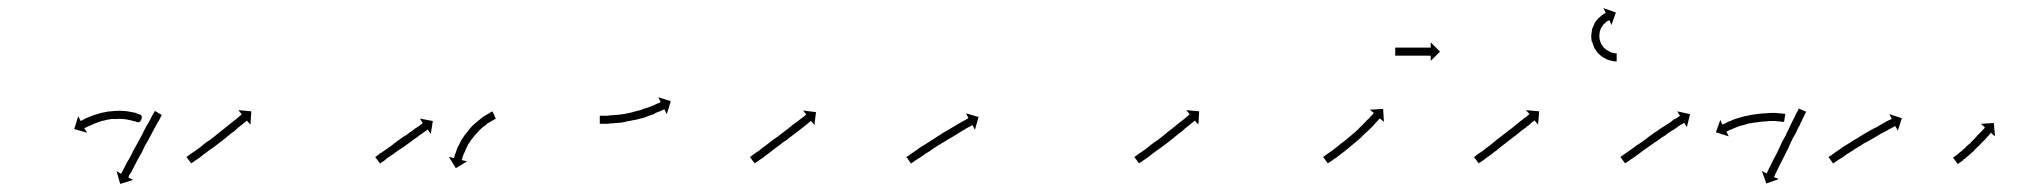

<svg xmlns="http://www.w3.org/2000/svg" viewBox="-20 -503 5059 476"><path d="M319 -201Q319 -201 319 -201Q319 -201 319 -201Q319 -200 319 -200Q319 -200 319 -200Q318 -201 316 -202Q316 -202 316.5 -202Q317 -202 317 -202Q317 -202 317 -202Q317 -202 317 -202Q314 -202 311 -203Q311 -203 311 -203Q311 -203 311 -203Q311 -203 311 -203Q311 -203 311 -203Q307 -204 303 -205Q303 -205 303 -205Q303 -205 303 -205Q303 -205 303 -205Q303 -205 303 -205Q298 -206 293 -207Q293 -207 293 -207Q293 -207 293 -207Q293 -207 293 -207Q293 -207 293 -207Q288 -208 282 -208Q282 -208 282 -208Q282 -208 282 -208Q282 -208 282 -208Q282 -208 282 -208Q276 -209 270 -208Q270 -208 270 -208Q270 -208 270 -208Q270 -208 270 -208Q270 -208 270 -208Q264 -208 257 -208Q257 -208 257 -208Q257 -208 257 -208Q257 -208 257 -208Q257 -208 257 -208Q251 -207 245 -206Q245 -206 245 -206Q245 -206 245 -206Q245 -206 245 -206Q245 -206 245 -206Q238 -204 232 -203Q232 -203 232 -203Q232 -203 232 -203Q232 -203 232 -203Q232 -203 232 -203Q226 -201 221 -199Q221 -199 221 -199Q221 -199 221 -199Q221 -199 221 -199Q221 -199 221 -199Q215 -197 210 -195Q210 -195 210 -195Q210 -195 210 -195Q211 -195 211 -195Q211 -195 211 -195Q206 -193 202 -191Q202 -191 202 -191Q202 -191 202 -191Q202 -191 202 -191Q202 -191 202 -191Q198 -190 195 -188Q195 -188 195 -188Q195 -188 195 -188Q195 -188 195 -188Q195 -188 195 -188Q193 -187 191 -186Q190 -186 189 -185L196 -174L164 -183L174 -215L180 -203Q181 -203 182 -204Q184 -205 186 -206Q186 -206 186 -206Q186 -206 186 -206Q186 -206 186 -206Q186 -206 186 -206Q190 -208 193 -210Q193 -210 193.5 -210Q194 -210 194 -210Q194 -210 194 -210Q194 -210 194 -210Q198 -212 203 -214Q203 -214 203 -214Q203 -214 203 -214Q203 -214 203 -214Q203 -214 203 -214Q208 -216 214 -218Q214 -218 214 -218Q214 -218 214 -218Q214 -218 214 -218Q214 -218 214 -218Q220 -220 227 -222Q227 -222 227 -222Q227 -222 227 -222Q227 -222 227 -222Q227 -222 227 -222Q234 -224 241 -225Q241 -225 241 -225Q241 -225 241 -225Q241 -225 241 -225Q241 -225 241 -225Q248 -227 255 -227Q255 -227 255 -227Q255 -227 255 -227Q255 -227 255 -227Q255 -227 255 -227Q262 -228 269 -228Q269 -228 269 -228Q269 -228 269 -228Q269 -228 269 -228Q269 -228 269 -228Q276 -229 283 -228Q283 -228 283 -228Q283 -228 283 -228Q283 -228 283 -228Q283 -228 283 -228Q290 -228 296 -227Q296 -227 296 -227Q296 -227 296 -227Q296 -227 296 -227Q296 -227 296 -227Q302 -226 307 -225Q307 -225 307 -225Q307 -225 307 -225Q307 -225 307 -225Q307 -225 307 -225Q312 -224 317 -223Q317 -223 317 -223Q317 -223 317 -223Q317 -223 317 -223Q317 -223 317 -223Q320 -221 323 -220Q323 -220 323 -220Q323 -220 323 -220Q323 -220 323.5 -220Q324 -220 324 -220Q326 -220 327 -219Q327 -219 327 -219Q327 -219 327 -219Q327 -219 327 -219Q327 -219 327 -219Q330 -218 325.5 -209Q321 -200 319 -201L328 -219Q334 -215 330 -206Q326 -197 319 -201ZM380 -216Q379 -214 378 -212Q376 -208 374 -204Q371 -200 368 -194Q365 -189 362 -183Q358 -176 355 -170Q351 -163 347 -155Q343 -148 339 -141Q336 -134 332 -126Q328 -119 324 -112Q321 -106 317 -99Q314 -93 311 -87Q308 -82 306 -77Q304 -74 301 -70Q300 -67 299 -65Q299 -64 298.5 -63.5Q298 -63 298 -63L310 -57L278 -47L269 -79L280 -72Q281 -73 281 -73.5Q281 -74 281 -74Q282 -76 284 -79Q286 -83 288 -87Q290 -91 293 -97Q296 -103 300 -109Q303 -115 307 -122Q310 -129 314 -136Q318 -143 322 -150Q326 -158 330 -165Q334 -172 337 -179Q341 -186 344 -192Q348 -198 351 -204Q354 -209 356 -214Q358 -218 360 -221Q362 -224 363 -226Q363 -227 364 -228L381 -218Q381 -217 380 -216Z M444 -115Q446 -116 448 -118Q451 -120 455 -123Q459 -126 464 -129Q469 -133 475 -137Q480 -141 486 -146Q492 -151 499 -155Q505 -160 512 -165Q518 -170 524 -175Q531 -180 537 -185Q543 -190 548 -194Q553 -198 558 -202Q563 -206 567 -209Q571 -212 574 -215Q576 -217 578 -218Q579 -219 579 -220L571 -230L603 -227L601 -194L592 -204Q591 -204 591 -203Q589 -201 586 -199Q583 -197 580 -194Q576 -191 571 -187Q566 -183 561 -178Q555 -174 549 -169Q543 -164 537 -159Q530 -154 524 -149Q517 -144 511 -139Q505 -135 498 -130Q492 -125 486 -121Q481 -117 476 -113Q471 -110 467 -107Q463 -104 460 -102Q457 -100 455 -99Q454 -98 454 -98L442 -114Q443 -114 444 -115Z M912 -115Q913 -116 915 -117Q918 -119 921 -122Q925 -124 929 -127Q933 -130 938 -133Q943 -137 948 -140Q953 -144 958 -148Q964 -152 969 -156Q975 -160 980 -164Q986 -167 991 -171Q996 -175 1001 -178Q1006 -182 1010 -185Q1014 -187 1018 -190Q1020 -192 1023 -194Q1024 -195 1025 -195.5Q1026 -196 1027 -197Q1027 -197 1027.5 -197.5Q1028 -198 1028 -198L1021 -209L1053 -203L1048 -171L1040 -182Q1040 -182 1039 -181Q1038 -180 1037 -179.5Q1036 -179 1035 -178Q1032 -176 1029 -174Q1026 -171 1022 -169Q1017 -165 1013 -162Q1008 -159 1003 -155Q997 -151 992 -147Q987 -143 981 -139Q976 -135 970 -132Q965 -128 959 -124Q954 -120 949 -117Q945 -114 940 -111Q936 -108 933 -105Q930 -103 927 -101Q925 -100 923 -98Q922 -98 922 -98L910 -114Q911 -114 912 -115ZM1208 -208Q1208 -208 1208 -208Q1208 -208 1208 -208Q1208 -208 1208 -208Q1208 -208 1208 -208Q1206 -207 1204 -206Q1204 -206 1204 -206Q1204 -206 1204 -206Q1204 -206 1204 -206Q1204 -206 1204 -206Q1202 -205 1199 -203Q1199 -203 1199 -203Q1199 -203 1199 -203Q1199 -203 1199 -203Q1199 -203 1199 -203Q1195 -201 1191 -198Q1191 -198 1191 -198Q1191 -198 1191 -198Q1191 -198 1191 -198.5Q1191 -199 1191 -199Q1187 -196 1183 -192Q1183 -192 1183 -192Q1183 -192 1183 -192Q1183 -192 1183 -192Q1183 -192 1183 -192Q1178 -189 1174 -185Q1174 -185 1174 -185Q1174 -185 1174 -185Q1174 -185 1174 -185Q1174 -185 1174 -185Q1169 -181 1165 -176Q1165 -176 1165 -176Q1165 -176 1165 -176Q1165 -176 1165 -176Q1165 -176 1165 -176Q1160 -171 1156 -166Q1156 -166 1156 -166Q1156 -166 1156 -166Q1156 -166 1156 -166Q1156 -166 1156 -166Q1152 -161 1148 -156Q1148 -156 1148 -156Q1148 -156 1148 -156Q1148 -156 1148 -156Q1148 -156 1148 -156Q1145 -151 1141 -146Q1141 -146 1141 -146Q1141 -146 1141 -146Q1141 -146 1141 -146Q1141 -146 1141 -146Q1138 -140 1136 -135Q1136 -135 1136 -135Q1136 -135 1136 -135Q1136 -135 1136 -135.5Q1136 -136 1136 -136Q1134 -131 1132 -126Q1132 -126 1132 -126Q1132 -126 1132 -126Q1132 -126 1132 -126Q1132 -126 1132 -126Q1130 -122 1128 -118Q1128 -118 1128.5 -118Q1129 -118 1129 -118Q1129 -118 1129 -118Q1129 -118 1129 -118Q1127 -115 1126 -112Q1126 -112 1126 -112Q1126 -112 1127 -112Q1127 -112 1127 -112Q1127 -112 1127 -112Q1126 -109 1125 -108Q1125 -108 1125 -108Q1125 -108 1125 -108Q1125 -108 1125 -108Q1125 -108 1125 -108Q1125 -107 1125 -106L1138 -103L1110 -86L1093 -114L1106 -111Q1106 -112 1106 -113Q1106 -113 1106 -113Q1106 -113 1106 -113Q1106 -113 1106 -113Q1106 -113 1106 -113Q1107 -115 1107 -117Q1107 -117 1107 -117Q1107 -117 1107 -117Q1107 -117 1107 -117Q1107 -117 1107 -117Q1108 -121 1110 -124Q1110 -124 1110 -124Q1110 -124 1110 -125Q1110 -125 1110 -125Q1110 -125 1110 -125Q1111 -129 1113 -134Q1113 -134 1113 -134Q1113 -134 1113 -134Q1113 -134 1113 -134Q1113 -134 1113 -134Q1115 -139 1118 -144Q1118 -144 1118 -144Q1118 -144 1118 -144Q1118 -144 1118 -144Q1118 -144 1118 -144Q1121 -150 1124 -156Q1124 -156 1124 -156Q1124 -156 1124 -156Q1124 -156 1124 -156Q1124 -156 1124 -156Q1128 -162 1132 -168Q1132 -168 1132 -168Q1132 -168 1132 -168Q1132 -168 1132 -168Q1132 -168 1132 -168Q1136 -173 1141 -179Q1141 -179 1141 -179Q1141 -179 1141 -179Q1141 -179 1141 -179Q1141 -179 1141 -179Q1145 -185 1150 -190Q1150 -190 1150 -190Q1150 -190 1150 -190Q1150 -190 1150 -190Q1150 -190 1150 -190Q1155 -195 1161 -200Q1161 -200 1161 -200Q1161 -200 1161 -200Q1161 -200 1161 -200Q1161 -200 1161 -200Q1166 -204 1171 -208Q1171 -208 1171 -208Q1171 -208 1171 -208Q1171 -208 1171 -208Q1171 -208 1171 -208Q1176 -212 1180 -215Q1180 -215 1180 -215Q1180 -215 1180 -215Q1180 -215 1180 -215Q1180 -215 1180 -215Q1185 -218 1189 -220Q1189 -220 1189 -220Q1189 -220 1189 -220Q1189 -220 1189 -220Q1189 -220 1189 -220Q1192 -222 1195 -224Q1195 -224 1195 -224Q1195 -224 1195 -224Q1195 -224 1195 -224Q1195 -224 1195 -224Q1198 -225 1199 -226Q1199 -226 1199 -226Q1199 -226 1199 -226Q1199 -226 1199 -226Q1199 -226 1199 -226Q1200 -226 1201 -227L1209 -209Q1209 -208 1208 -208Z M1469 -216Q1471 -216 1474 -216Q1474 -216 1474 -216Q1474 -216 1474 -216Q1474 -216 1474 -216Q1474 -216 1474 -216Q1477 -216 1482 -216Q1482 -216 1482 -216Q1482 -216 1482 -216Q1482 -216 1482 -216Q1482 -216 1482 -216Q1487 -216 1492 -217Q1492 -217 1492 -217Q1492 -217 1492 -217Q1492 -217 1492 -217Q1492 -217 1492 -217Q1498 -217 1504 -218Q1504 -218 1504 -218Q1504 -218 1504 -218Q1504 -218 1504 -218Q1504 -218 1504 -218Q1510 -218 1517 -219Q1517 -219 1517 -219Q1517 -219 1517 -219Q1517 -219 1517 -219Q1517 -219 1517 -219Q1524 -220 1531 -221Q1531 -221 1531 -221Q1531 -221 1531 -221Q1531 -221 1531 -221Q1531 -221 1531 -221Q1538 -223 1545 -224Q1545 -224 1545 -224Q1545 -224 1545 -224Q1545 -224 1545 -224Q1545 -224 1545 -224Q1552 -226 1559 -228Q1559 -228 1559 -228Q1559 -228 1559 -228Q1559 -228 1559 -228Q1559 -228 1559 -228Q1566 -229 1573 -232Q1573 -232 1573 -232Q1573 -232 1572 -232Q1572 -232 1572 -232Q1572 -232 1572 -232Q1579 -234 1585 -236Q1585 -236 1585 -236Q1585 -236 1585 -236Q1585 -236 1585 -236Q1585 -236 1585 -236Q1590 -238 1596 -240Q1596 -240 1596 -240Q1596 -240 1596 -240Q1596 -240 1596 -240Q1596 -240 1596 -240Q1600 -242 1605 -244Q1605 -244 1605 -244Q1605 -244 1605 -244Q1605 -244 1605 -244Q1605 -244 1605 -244Q1608 -246 1612 -247Q1612 -247 1612 -247Q1612 -247 1612 -247Q1612 -247 1612 -247Q1612 -247 1612 -247Q1614 -248 1616 -249Q1617 -250 1618 -250L1612 -262L1643 -252L1633 -220L1627 -232Q1626 -232 1625 -231Q1623 -230 1620 -229Q1620 -229 1620 -229Q1620 -229 1620 -229Q1620 -229 1620 -229Q1620 -229 1620 -229Q1617 -227 1613 -226Q1613 -226 1613 -226Q1613 -226 1613 -226Q1613 -226 1613 -226Q1613 -226 1613 -226Q1608 -224 1603 -222Q1603 -222 1603 -222Q1603 -222 1603 -222Q1603 -221 1603 -221Q1603 -221 1603 -221Q1598 -219 1592 -217Q1592 -217 1592 -217Q1592 -217 1592 -217Q1592 -217 1592 -217Q1592 -217 1592 -217Q1585 -215 1579 -212Q1579 -212 1579 -212Q1579 -212 1579 -212Q1579 -212 1579 -212Q1579 -212 1579 -212Q1572 -210 1564 -208Q1564 -208 1564 -208Q1564 -208 1564 -208Q1564 -208 1564 -208Q1564 -208 1564 -208Q1557 -206 1550 -205Q1550 -205 1549.5 -205Q1549 -205 1549 -205Q1549 -205 1549 -205Q1549 -205 1549 -205Q1542 -203 1534 -202Q1534 -202 1534 -202Q1534 -202 1534 -202Q1534 -202 1534 -202Q1534 -202 1534 -202Q1527 -200 1520 -199Q1520 -199 1520 -199Q1520 -199 1520 -199Q1520 -199 1520 -199Q1520 -199 1520 -199Q1512 -198 1506 -198Q1506 -198 1506 -198Q1506 -198 1506 -198Q1506 -198 1506 -198Q1506 -198 1506 -198Q1499 -197 1493 -197Q1493 -197 1493 -197Q1493 -197 1493 -197Q1493 -197 1493 -197Q1493 -197 1493 -197Q1488 -196 1482 -196Q1482 -196 1482 -196Q1482 -196 1482 -196Q1482 -196 1482 -196Q1482 -196 1482 -196Q1478 -196 1474 -196Q1474 -196 1474 -196Q1474 -196 1474 -196Q1474 -196 1474 -196Q1474 -196 1474 -196Q1471 -196 1469 -196Q1468 -196 1467 -196V-216Q1468 -216 1469 -216Z M1841 -115Q1843 -116 1845 -118Q1848 -120 1852 -123Q1856 -126 1861 -129Q1866 -133 1871 -137Q1877 -141 1883 -146Q1889 -151 1896 -156Q1902 -160 1909 -165Q1915 -170 1922 -175Q1928 -180 1935 -185Q1941 -190 1946 -194Q1952 -198 1957 -202Q1962 -206 1966 -209Q1970 -212 1973 -214Q1975 -216 1977 -218Q1978 -218 1979 -219L1971 -229L2003 -225L1999 -193L1991 -203Q1990 -203 1989 -202Q1988 -201 1985 -199Q1982 -196 1978 -193Q1974 -190 1969 -186Q1964 -182 1959 -178Q1953 -174 1947 -169Q1941 -164 1934 -159Q1928 -154 1921 -150Q1914 -144 1908 -140Q1901 -135 1895 -130Q1889 -125 1883 -121Q1878 -117 1873 -113Q1868 -110 1864 -107Q1860 -104 1857 -102Q1854 -100 1852 -99Q1851 -98 1851 -98L1839 -114Q1840 -114 1841 -115Z M2229 -115Q2231 -116 2234 -118Q2237 -121 2241 -123Q2246 -127 2251 -130Q2256 -134 2262 -138Q2268 -142 2275 -146Q2282 -150 2289 -155Q2296 -159 2303 -164Q2310 -168 2317 -173Q2324 -177 2331 -181Q2338 -185 2344 -189Q2351 -193 2356 -196Q2362 -199 2366 -202Q2371 -204 2374 -206Q2377 -208 2379 -209Q2380 -210 2381 -210L2375 -222L2406 -213L2397 -181L2391 -193Q2390 -192 2389 -192Q2387 -191 2384 -189Q2380 -187 2376 -185Q2372 -182 2366 -179Q2361 -176 2355 -172Q2348 -168 2342 -164Q2335 -160 2328 -156Q2321 -151 2313 -147H2314Q2306 -143 2299 -138Q2292 -134 2286 -129Q2279 -125 2273 -121Q2267 -117 2262 -113Q2257 -110 2252 -107Q2248 -104 2245 -102Q2242 -100 2240 -99Q2239 -98 2239 -97L2227 -114Q2228 -114 2229 -115Z M2794 -115Q2796 -116 2798 -118Q2801 -120 2805 -123Q2809 -126 2814 -129Q2819 -133 2825 -137Q2830 -141 2836 -146Q2842 -151 2849 -155Q2855 -160 2862 -165Q2868 -170 2874 -175Q2881 -180 2887 -185Q2893 -190 2898 -194Q2903 -198 2908 -202Q2913 -206 2917 -209Q2921 -212 2924 -215Q2926 -217 2928 -218Q2929 -219 2929 -220L2921 -230L2953 -227L2951 -194L2942 -204Q2941 -204 2941 -203Q2939 -201 2936 -199Q2933 -197 2930 -194Q2926 -191 2921 -187Q2916 -183 2911 -178Q2905 -174 2899 -169Q2893 -164 2887 -159Q2880 -154 2874 -149Q2867 -144 2861 -139Q2855 -135 2848 -130Q2842 -125 2836 -121Q2831 -117 2826 -113Q2821 -110 2817 -107Q2813 -104 2810 -102Q2807 -100 2805 -99Q2804 -98 2804 -98L2792 -114Q2793 -114 2794 -115Z M3262 -115Q3264 -116 3266 -118Q3269 -120 3273 -123Q3277 -126 3282 -129Q3287 -133 3292 -137Q3292 -137 3292 -137Q3292 -137 3292 -137Q3292 -137 3292 -137Q3292 -137 3292 -137Q3298 -141 3303 -146Q3303 -146 3303 -146Q3303 -146 3303 -146Q3303 -146 3303 -146Q3303 -146 3303 -146Q3309 -150 3315 -155Q3315 -155 3315 -155Q3315 -155 3315 -155Q3315 -155 3315 -155Q3315 -155 3315 -155Q3321 -160 3327 -165Q3327 -165 3327 -165Q3327 -165 3327 -165Q3327 -165 3327 -165Q3327 -165 3327 -165Q3333 -170 3339 -175Q3339 -175 3339 -175Q3339 -175 3339 -175Q3339 -175 3339 -175Q3339 -175 3339 -175Q3344 -180 3350 -185Q3350 -185 3350 -185Q3350 -185 3350 -185Q3349 -185 3349 -185Q3349 -185 3349 -185Q3355 -190 3360 -195Q3360 -195 3360 -195Q3360 -195 3359 -195Q3359 -195 3359 -195Q3359 -195 3359 -195Q3364 -199 3368 -204Q3368 -204 3368 -204Q3368 -204 3368 -204Q3368 -204 3368 -204Q3368 -204 3368 -204Q3372 -208 3376 -211H3375Q3378 -215 3381 -217Q3383 -220 3384 -221Q3385 -222 3386 -223L3376 -231L3409 -233L3411 -201L3401 -209Q3400 -209 3399 -208Q3398 -206 3396 -204Q3393 -201 3390 -198Q3387 -194 3383 -190Q3383 -190 3383 -190Q3383 -190 3383 -190Q3383 -190 3383 -190Q3383 -190 3383 -190Q3378 -185 3374 -181Q3374 -181 3374 -181Q3374 -181 3374 -181Q3374 -181 3374 -181Q3374 -181 3374 -181Q3369 -176 3363 -171Q3363 -171 3363 -171Q3363 -171 3363 -171Q3363 -171 3363 -171Q3363 -171 3363 -171Q3358 -166 3352 -160Q3352 -160 3352 -160Q3352 -160 3352 -160Q3352 -160 3352 -160Q3352 -160 3352 -160Q3346 -155 3340 -150Q3340 -150 3340 -150Q3340 -150 3340 -150Q3340 -150 3340 -150Q3340 -150 3340 -150Q3334 -145 3328 -140Q3328 -140 3328 -140Q3328 -140 3328 -140Q3328 -140 3328 -140Q3328 -140 3328 -140Q3322 -135 3316 -130Q3316 -130 3316 -130Q3316 -130 3316 -130Q3316 -130 3316 -130Q3316 -130 3316 -130Q3310 -125 3304 -121Q3304 -121 3304 -121Q3304 -121 3304 -121Q3304 -121 3304 -121Q3304 -121 3304 -121Q3299 -117 3294 -113Q3289 -110 3285 -107Q3281 -104 3278 -102Q3275 -100 3273 -99Q3272 -98 3272 -98L3260 -114Q3261 -114 3262 -115ZM3440 -385Q3441 -385 3441.5 -385Q3442 -385 3443 -385Q3444 -385 3445 -385Q3446 -385 3447 -385Q3448 -385 3449.5 -385Q3451 -385 3453 -385Q3454 -385 3456 -385Q3458 -385 3459 -385Q3461 -385 3463 -385Q3465 -385 3467 -385Q3469 -385 3471 -385Q3473 -385 3475 -385Q3477 -385 3479 -385Q3481 -385 3483 -385Q3485 -385 3487 -385Q3489 -385 3491 -385Q3493 -385 3495 -385Q3497 -385 3499 -385Q3501 -385 3502.5 -385Q3504 -385 3506 -385Q3508 -385 3509.5 -385Q3511 -385 3513 -385Q3514 -385 3515.5 -385Q3517 -385 3518 -385Q3520 -385 3521 -385Q3522 -385 3523 -385Q3523 -385 3524 -385Q3525 -385 3526 -385Q3526 -385 3526 -385Q3526 -385 3527 -385V-398L3550 -375L3527 -352V-365Q3526 -365 3526 -365Q3526 -365 3526 -365Q3525 -365 3524 -365Q3523 -365 3523 -365Q3522 -365 3521 -365Q3520 -365 3518 -365Q3517 -365 3515.5 -365Q3514 -365 3513 -365Q3511 -365 3509.5 -365Q3508 -365 3506 -365Q3504 -365 3502.5 -365Q3501 -365 3499 -365Q3497 -365 3495 -365Q3493 -365 3491 -365Q3489 -365 3487 -365Q3485 -365 3483 -365Q3481 -365 3479 -365Q3477 -365 3475 -365Q3473 -365 3471 -365Q3469 -365 3467 -365Q3465 -365 3463 -365Q3461 -365 3459 -365Q3458 -365 3456 -365Q3454 -365 3453 -365Q3451 -365 3449.5 -365Q3448 -365 3447 -365Q3446 -365 3445 -365Q3444 -365 3443 -365Q3442 -365 3441.5 -365Q3441 -365 3440 -365Q3440 -365 3439.5 -365Q3439 -365 3439 -365V-385Q3439 -385 3439.5 -385Q3440 -385 3440 -385Z M3636 -115Q3638 -116 3640 -118Q3643 -120 3647 -123Q3651 -126 3656 -129Q3661 -133 3666 -137Q3672 -141 3678 -146Q3684 -151 3690 -156Q3697 -161 3703 -166Q3710 -171 3716 -176Q3722 -181 3728 -185Q3734 -190 3740 -195Q3745 -199 3750 -203Q3755 -207 3759 -210Q3763 -213 3766 -215Q3768 -217 3770 -219Q3771 -220 3772 -220L3763 -230L3796 -227L3793 -194L3784 -205Q3783 -204 3783 -203Q3781 -202 3778 -200Q3775 -197 3772 -194Q3767 -191 3763 -187Q3758 -183 3752 -179Q3747 -175 3741 -170Q3735 -165 3728 -160Q3722 -155 3715 -150Q3709 -145 3702 -140Q3696 -135 3690 -130Q3684 -126 3678 -121Q3673 -117 3667 -113Q3663 -110 3659 -107Q3655 -104 3652 -102Q3649 -100 3647 -99Q3647 -98 3646 -98L3634 -114Q3635 -114 3636 -115ZM3986 -351Q3986 -351 3986 -351Q3986 -351 3986 -351Q3986 -351 3986 -351Q3986 -351 3986 -351Q3984 -351 3981 -351Q3981 -351 3981 -351Q3981 -351 3981 -351Q3981 -351 3981 -351Q3981 -351 3981 -351Q3977 -352 3973 -353Q3973 -353 3973 -353Q3973 -353 3973 -353Q3973 -353 3972.5 -353Q3972 -353 3972 -353Q3968 -354 3963 -356Q3963 -356 3962.5 -356Q3962 -356 3962 -356Q3962 -357 3962 -357Q3962 -357 3962 -357Q3957 -359 3951 -363Q3951 -363 3951 -363Q3951 -363 3951 -363Q3951 -363 3951 -363Q3951 -363 3951 -363Q3946 -367 3941 -372Q3941 -372 3941 -372Q3941 -372 3940 -373Q3940 -373 3940 -373Q3940 -373 3940 -373Q3936 -379 3932 -385Q3932 -385 3932 -385Q3932 -385 3932 -385Q3932 -385 3932 -385.5Q3932 -386 3932 -386Q3929 -393 3927 -400Q3927 -400 3927 -400Q3927 -400 3927 -400Q3926 -400 3926 -400.5Q3926 -401 3926 -401Q3925 -408 3925 -415Q3925 -415 3925 -415.5Q3925 -416 3925 -416Q3925 -416 3925 -416Q3925 -416 3925 -416Q3926 -423 3927 -430Q3927 -430 3927 -430.5Q3927 -431 3927 -431Q3927 -431 3927 -431Q3927 -431 3927 -431Q3930 -438 3933 -444Q3933 -444 3933 -444Q3933 -444 3933 -444Q3933 -444 3933 -444.5Q3933 -445 3933 -445Q3936 -450 3940 -455Q3940 -455 3940 -455Q3940 -455 3940 -455Q3940 -455 3940 -455Q3940 -455 3940 -455Q3944 -459 3948 -462Q3948 -462 3948 -462Q3948 -462 3948 -463Q3948 -463 3948 -463Q3948 -463 3948 -463Q3951 -465 3954 -467Q3954 -467 3954.5 -467Q3955 -467 3955 -467Q3955 -467 3955 -467.5Q3955 -468 3955 -468Q3957 -469 3959 -470Q3959 -470 3959 -470Q3959 -470 3959 -470Q3959 -470 3959 -470Q3959 -470 3959 -470Q3960 -471 3961 -471L3955 -483L3986 -472L3975 -441L3970 -453Q3969 -453 3968 -452Q3968 -452 3968 -452Q3968 -452 3968 -452Q3968 -452 3968 -452Q3968 -452 3968 -452Q3967 -452 3965 -450Q3965 -450 3965 -450Q3965 -450 3965 -450Q3965 -451 3965 -451Q3965 -451 3965 -451Q3963 -449 3960 -447Q3960 -447 3960 -447Q3960 -447 3961 -447Q3961 -447 3961 -447Q3961 -447 3961 -447Q3958 -445 3955 -442Q3955 -442 3955 -442Q3955 -442 3955 -442Q3955 -442 3955 -442Q3955 -442 3955 -442Q3953 -439 3950 -434Q3950 -434 3950 -434.5Q3950 -435 3950 -435Q3950 -435 3950 -435Q3950 -435 3950 -435Q3948 -430 3946 -425Q3946 -425 3946.5 -425Q3947 -425 3947 -426Q3947 -426 3947 -426Q3947 -426 3947 -426Q3945 -420 3945 -415Q3945 -415 3945 -415Q3945 -415 3945 -415Q3945 -415 3945 -415.5Q3945 -416 3945 -416Q3945 -410 3946 -404Q3946 -404 3946 -404Q3946 -404 3946 -405Q3946 -405 3946 -405Q3946 -405 3946 -405Q3947 -399 3950 -394Q3950 -394 3950 -394Q3950 -394 3950 -394Q3950 -395 3949.5 -395Q3949 -395 3949 -395Q3952 -390 3956 -385Q3956 -385 3956 -385.5Q3956 -386 3956 -386Q3955 -386 3955 -386Q3955 -386 3955 -386Q3959 -382 3963 -379Q3963 -379 3963 -379Q3963 -379 3963 -379Q3963 -379 3963 -379Q3963 -379 3963 -379Q3967 -377 3971 -375Q3971 -375 3971 -375Q3971 -375 3970 -375Q3970 -375 3970 -375Q3970 -375 3970 -375Q3974 -373 3978 -372Q3978 -372 3978 -372Q3978 -372 3977 -372Q3977 -372 3977 -372Q3977 -372 3977 -372Q3981 -372 3983 -371Q3983 -371 3983 -371Q3983 -371 3983 -371Q3983 -371 3983 -371Q3983 -371 3983 -371Q3985 -371 3987 -371Q3987 -371 3987 -371Q3987 -371 3987 -371Q3987 -371 3987 -371Q3987 -371 3987 -371Q3987 -371 3988 -371V-351Q3987 -351 3986 -351Z M3999 -115Q4001 -116 4003 -118Q4007 -120 4010 -123Q4015 -126 4020 -130Q4025 -133 4030 -137Q4035 -141 4043 -146Q4050 -151 4056 -155Q4063 -160 4069 -165Q4076 -170 4083 -175Q4090 -179 4096 -184Q4103 -188 4109 -192Q4115 -196 4121 -200Q4126 -204 4130 -207Q4135 -209 4138 -211Q4141 -213 4143 -215Q4144 -215 4145 -216L4138 -227L4170 -220L4162 -188L4155 -199Q4155 -198 4154 -198Q4152 -196 4149 -195Q4145 -192 4141 -190Q4137 -187 4132 -183Q4126 -180 4120 -176Q4114 -172 4108 -167Q4101 -163 4094 -158Q4088 -153 4081 -149Q4074 -144 4067 -139Q4061 -135 4054 -130Q4047 -125 4042 -121Q4036 -117 4031 -113Q4026 -110 4022 -107Q4018 -104 4015 -102Q4012 -100 4010 -99Q4009 -98 4009 -98L3997 -114Q3998 -114 3999 -115ZM4402 -201Q4402 -201 4402 -201Q4402 -201 4402 -201Q4402 -201 4402 -201Q4402 -201 4402 -201Q4401 -201 4398 -201Q4398 -201 4398 -201Q4398 -201 4398 -201Q4398 -201 4398 -201Q4398 -201 4398 -201Q4395 -202 4391 -202Q4391 -202 4391 -202Q4391 -202 4391 -202Q4391 -202 4391 -202Q4391 -202 4391 -202Q4387 -202 4382 -203Q4382 -203 4382 -203Q4382 -203 4382 -203Q4382 -203 4382 -203Q4382 -203 4382 -203Q4376 -203 4370 -203Q4370 -203 4370 -203Q4370 -203 4371 -203Q4371 -203 4371 -203Q4371 -203 4371 -203Q4364 -203 4358 -202Q4358 -202 4358 -202Q4358 -202 4358 -202Q4358 -202 4358 -202Q4358 -202 4358 -202Q4351 -202 4344 -201Q4344 -201 4344 -201Q4344 -201 4344 -201Q4344 -201 4344 -201Q4344 -201 4344 -201Q4337 -200 4330 -199Q4330 -199 4330 -199Q4330 -199 4330 -199Q4330 -199 4330 -199Q4330 -199 4330 -199Q4323 -198 4316 -197Q4316 -197 4316 -197Q4316 -197 4316 -197Q4316 -197 4316 -197Q4316 -197 4316 -197Q4310 -195 4303 -193Q4303 -193 4303 -193Q4303 -193 4303 -193Q4303 -193 4303 -193Q4303 -193 4303 -193Q4297 -192 4291 -190Q4291 -190 4291 -190Q4291 -190 4291 -190Q4291 -190 4291 -190Q4291 -190 4291 -190Q4286 -188 4281 -186Q4281 -186 4281 -186Q4281 -186 4281 -186Q4281 -186 4281 -186Q4281 -186 4281 -186Q4276 -184 4272 -182Q4272 -182 4272 -182Q4272 -182 4272 -182Q4272 -182 4272 -182Q4272 -182 4272 -182Q4268 -181 4265 -179Q4265 -179 4265 -179Q4265 -179 4265 -179Q4265 -179 4265 -179Q4265 -179 4265 -179Q4263 -178 4261 -177Q4261 -177 4261 -177Q4261 -177 4261 -177Q4261 -177 4261 -177Q4261 -177 4261 -177Q4260 -177 4260 -176L4266 -165L4234 -175L4245 -206L4250 -194Q4251 -195 4252 -195Q4252 -195 4252 -195Q4252 -195 4252 -195Q4252 -195 4252 -195Q4252 -195 4252 -195Q4254 -196 4257 -197Q4257 -197 4257 -197Q4257 -197 4257 -197Q4257 -197 4257 -197Q4257 -197 4257 -197Q4260 -199 4264 -201Q4264 -201 4264 -201Q4264 -201 4264 -201Q4264 -201 4264 -201Q4264 -201 4264 -201Q4268 -202 4273 -204Q4273 -204 4273 -204Q4273 -204 4273 -205Q4273 -205 4273 -205Q4273 -205 4273 -205Q4279 -207 4285 -209Q4285 -209 4285 -209Q4285 -209 4285 -209Q4285 -209 4285 -209Q4285 -209 4285 -209Q4291 -211 4298 -213Q4298 -213 4298 -213Q4298 -213 4298 -213Q4298 -213 4298 -213Q4298 -213 4298 -213Q4305 -215 4312 -216Q4312 -216 4312 -216Q4312 -216 4312 -216Q4312 -216 4312 -216Q4312 -216 4312 -216Q4319 -218 4327 -219Q4327 -219 4327 -219Q4327 -219 4327 -219Q4327 -219 4327 -219Q4327 -219 4327 -219Q4334 -220 4342 -221Q4342 -221 4342 -221Q4342 -221 4342 -221Q4342 -221 4342 -221Q4342 -221 4342 -221Q4349 -222 4356 -222Q4356 -222 4356 -222Q4356 -222 4357 -222Q4357 -222 4357 -222Q4357 -222 4357 -222Q4364 -223 4370 -223Q4370 -223 4370 -223Q4370 -223 4370 -223Q4370 -223 4370 -223Q4370 -223 4370 -223Q4377 -223 4383 -223Q4383 -223 4383 -223Q4383 -223 4383 -223Q4383 -223 4383 -223Q4383 -223 4383 -223Q4388 -222 4393 -222Q4393 -222 4393 -222Q4393 -222 4393 -222Q4393 -222 4393 -222Q4393 -222 4393 -222Q4397 -222 4401 -221Q4401 -221 4401 -221Q4401 -221 4401 -221Q4401 -221 4401 -221Q4401 -221 4401 -221Q4403 -221 4405 -221Q4405 -221 4405 -221Q4405 -221 4405 -221Q4405 -221 4405 -221Q4405 -221 4405 -221Q4406 -220 4406 -220L4403 -201Q4403 -201 4402 -201ZM4455 -221Q4454 -219 4453 -216Q4451 -213 4449 -208Q4447 -204 4444 -198Q4443 -195 4441.5 -192Q4440 -189 4438 -186Q4437 -183 4435 -179.5Q4433 -176 4432 -173Q4428 -166 4424 -159Q4421 -153 4417 -144Q4414 -136 4410 -129Q4406 -121 4403 -115Q4399 -107 4396 -101Q4392 -94 4390 -89Q4388 -85 4385 -79Q4383 -74 4381 -71Q4379 -67 4379 -66Q4378 -65 4378 -64L4390 -59L4359 -48L4348 -79L4360 -73Q4360 -74 4361 -75Q4361 -76 4362 -77.5Q4363 -79 4363 -80Q4364 -82 4365 -84Q4366 -86 4367 -88Q4371 -95 4372 -98Q4375 -104 4378 -110Q4381 -116 4385 -123Q4389 -131 4392 -138Q4396 -146 4399 -153Q4403 -160 4407 -167Q4410 -175 4414 -182Q4417 -189 4420 -195Q4423 -201 4426 -207Q4430 -214 4431 -217Q4433 -222 4435 -225Q4437 -228 4438 -230Q4438 -231 4439 -234L4458 -226Q4456 -222 4455 -221Z M4515 -115Q4517 -116 4520 -118Q4523 -121 4527 -123Q4532 -127 4537 -130Q4542 -134 4548 -138Q4555 -142 4561 -146Q4568 -150 4575 -155Q4583 -159 4590 -164Q4597 -168 4605 -173Q4612 -177 4619 -181Q4626 -185 4633 -188Q4639 -192 4645 -195Q4650 -198 4655 -201Q4659 -203 4663 -205Q4666 -206 4668 -207Q4669 -208 4670 -208L4664 -220L4695 -210L4685 -179L4679 -190Q4678 -190 4677 -190Q4675 -188 4672 -187Q4669 -185 4664 -183Q4660 -180 4654 -177Q4648 -174 4642 -171Q4636 -167 4629 -163Q4622 -159 4615 -155Q4607 -151 4600 -147Q4593 -142 4586 -138Q4579 -134 4572 -129Q4566 -125 4559 -121Q4553 -117 4548 -113Q4543 -110 4538 -107Q4534 -104 4531 -102Q4528 -100 4526 -99Q4525 -98 4525 -97L4513 -114Q4514 -114 4515 -115Z M4823 -113Q4824 -114 4826 -115Q4827 -116 4830 -118Q4830 -118 4830 -118Q4830 -118 4830 -118Q4830 -118 4830 -118Q4830 -118 4830 -118Q4832 -120 4835 -122Q4835 -122 4835 -122Q4835 -122 4835 -122Q4835 -122 4835 -122Q4835 -122 4835 -122Q4838 -125 4841 -127Q4841 -127 4841 -127Q4841 -127 4841 -127Q4841 -127 4841 -127Q4841 -127 4841 -127Q4844 -130 4848 -133Q4848 -133 4848 -133Q4848 -133 4848 -133Q4848 -133 4848 -133Q4848 -133 4848 -133Q4852 -136 4855 -140Q4855 -140 4855 -140Q4855 -140 4855 -140Q4855 -140 4855 -140Q4855 -140 4855 -140Q4859 -143 4863 -147Q4863 -147 4863 -147Q4863 -147 4863 -146Q4863 -146 4863 -146Q4863 -146 4863 -146Q4866 -150 4870 -154Q4870 -154 4870 -154Q4870 -154 4870 -154Q4870 -154 4870 -154Q4870 -154 4870 -154Q4873 -157 4877 -161Q4877 -161 4877 -161Q4877 -161 4877 -161Q4877 -161 4877 -161Q4877 -161 4877 -161Q4880 -164 4883 -168Q4886 -171 4889 -174Q4892 -177 4894 -179Q4896 -182 4898 -183Q4899 -185 4900 -186Q4900 -187 4901 -187L4891 -196L4923 -198L4926 -165L4916 -174Q4915 -174 4915 -173Q4914 -172 4913 -170Q4911 -168 4909 -166Q4906 -163 4904 -160Q4901 -157 4898 -154Q4895 -151 4891 -147Q4891 -147 4891 -147Q4891 -147 4891 -147Q4891 -147 4891 -147Q4891 -147 4891 -147Q4888 -143 4884 -140Q4884 -140 4884 -140Q4884 -140 4884 -140Q4884 -140 4884 -140Q4884 -140 4884 -140Q4880 -136 4876 -132Q4876 -132 4876 -132Q4876 -132 4876 -132Q4876 -132 4876 -132Q4876 -132 4876 -132Q4873 -128 4869 -125Q4869 -125 4869 -125Q4869 -125 4869 -125Q4869 -125 4869 -125Q4869 -125 4869 -125Q4865 -121 4861 -118Q4861 -118 4861 -118Q4861 -118 4861 -118Q4861 -118 4861 -118Q4861 -118 4861 -118Q4857 -115 4854 -112Q4854 -112 4854 -112Q4854 -112 4854 -112Q4854 -112 4854 -112Q4854 -112 4854 -112Q4851 -109 4847 -107Q4847 -107 4847 -106.5Q4847 -106 4847 -106Q4847 -106 4847 -106Q4847 -106 4847 -106Q4844 -104 4842 -102Q4842 -102 4842 -102Q4842 -102 4842 -102Q4842 -102 4842 -102Q4842 -102 4842 -102Q4839 -100 4837 -99Q4836 -98 4835 -97Q4834 -96 4834 -96L4822 -112Q4822 -113 4823 -113Z"/></svg>

Font: FRB American Cursive Just Arrows Black
Style: Bold Italic
Weight: 900
Italic angle: -25°
Version: Version 2.0;Modular Font Editor K font №1